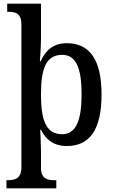

<svg xmlns="http://www.w3.org/2000/svg" viewBox="-20 -780 618 1040"><path d="M15 240H285V196H274C235 196 202 187 202 129V39C202 1 198 -73 198 -77H202C228 -24 271 11 342 11C464 11 530 -75 530 -268C530 -461 463 -546 341 -546C269 -546 227 -507 200 -448H196C197 -451 202 -531 202 -574V-760H19V-716H26C65 -716 96 -707 96 -647V125C96 186 63 196 24 196H15ZM317 -53C229 -53 202 -129 202 -269C202 -408 229 -483 317 -483C392 -483 422 -410 422 -270C422 -129 392 -53 317 -53Z"/></svg>

Font: Noto Serif Tamil SemiCondensed Medium
Style: Regular
Weight: 500
Width: 4
Designer: Indian Type Foundry, Tom Grace, and the Monotype Design Team
Foundry: Monotype Imaging Inc.
Version: Version 2.004